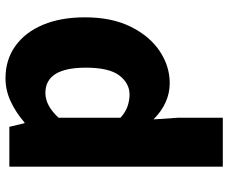

<svg xmlns="http://www.w3.org/2000/svg" viewBox="-86 -537 830 698"><g transform="rotate(-90 329.0 -188.0)"><path d="M72 207V-569H217L230 -514H233Q267 -544 308 -563.5Q349 -583 393 -583Q461 -583 511 -547Q561 -511 588 -446.5Q615 -382 615 -294Q615 -196 580.5 -127Q546 -58 491.5 -22Q437 14 376 14Q303 14 244 -45L250 44V207ZM334 -132Q375 -132 403.5 -169Q432 -206 432 -291Q432 -438 340 -438Q294 -438 250 -390V-165Q271 -146 292.5 -139Q314 -132 334 -132Z"/></g></svg>

Font: Source Han Sans CN Heavy
Style: Regular
Weight: 900
Designer: Ryoko NISHIZUKA 西塚涼子 (kana, bopomofo & ideographs); Paul D. Hunt (Latin, Greek & Cyrillic); Sandoll Communications 산돌커뮤니
Foundry: Adobe
Version: Version 2.000;hotconv 1.0.107;makeotfexe 2.5.65593